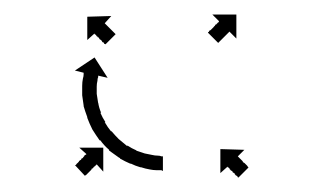

<svg xmlns="http://www.w3.org/2000/svg" viewBox="-20 -388 458 264"><path d="M308 -144Q308 -144 307 -144Q307 -145 307 -145Q306 -145 306 -146Q304 -147 304 -147Q304 -148 303 -148Q303 -149 302.5 -149.5Q302 -150 302 -150Q301 -150 301 -150.5Q301 -151 300 -151Q300 -152 299 -153Q298 -153 297 -154Q297 -155 296 -155Q296 -156 295 -157Q294 -157 294 -158Q294 -158 293 -158Q293 -159 293 -159Q293 -159 293 -159Q293 -159 293 -159L283 -150V-183L316 -182L307 -173Q307 -173 307 -173Q307 -173 307 -173Q308 -172 308 -172Q308 -172 308 -172Q309 -171 309 -171Q310 -170 310 -170Q311 -169 311 -169Q311 -169 312 -168Q312 -168 312.5 -167.5Q313 -167 313 -167Q313 -167 313.5 -166.5Q314 -166 314 -165Q315 -165 315 -164.5Q315 -164 316 -164Q318 -162 317 -163Q318 -162 318 -162Q318 -162 319 -161Q318 -162 320 -160Q320 -160 320 -159.5Q320 -159 321 -159Q321 -159 321 -158Q322 -158 322 -158Q322 -158 322 -158L308 -144Q308 -144 308 -144ZM125 -327Q125 -327 124 -328Q125 -327 123 -328Q123 -328 123 -328.5Q123 -329 123 -329Q122 -330 121 -330Q120 -331 120 -332Q119 -332 119 -333Q118 -333 118 -333.5Q118 -334 117 -334Q117 -334 116 -336Q115 -337 114 -337Q114 -338 114 -338Q114 -338 113 -338Q113 -339 112.5 -339Q112 -339 112 -340Q112 -340 111.5 -340Q111 -340 111 -341Q111 -341 110 -341Q110 -342 110 -342Q110 -342 110 -342L100 -333V-365L133 -366L124 -356Q124 -356 124 -356Q124 -356 124 -356Q126 -354 125 -355Q126 -354 126 -354Q127 -353 127 -353Q128 -352 129 -351Q129 -351 130 -350Q131 -349 131 -349Q133 -347 133 -347Q133 -347 134 -346Q135 -345 135 -345Q136 -344 137 -343Q137 -343 137 -343Q137 -343 138 -342Q139 -341 138 -342Q138 -342 139 -341Q139 -341 139 -341L125 -327Q125 -327 125 -327Q125 -327 125 -327ZM83 -161Q83 -161 84 -161Q84 -161 85 -162Q85 -163 86 -163Q86 -164 87 -164Q87 -165 88 -165Q88 -165 89 -167Q90 -167 90 -167.5Q90 -168 91 -168Q92 -169 92 -170Q93 -170 94 -171Q94 -172 95 -172Q95 -173 95.5 -173Q96 -173 96 -174Q96 -174 97 -175Q97 -175 98 -175Q99 -176 98 -176Q97 -175 99 -176L89 -185H122V-152L113 -162Q113 -162 113 -162Q113 -162 113 -162Q112 -161 112 -161Q112 -161 111 -160Q111 -160 110 -159Q110 -159 109.5 -159Q109 -159 109 -158Q108 -158 108 -157Q107 -156 106 -156Q106 -155 105.5 -154.5Q105 -154 105 -154Q104 -153 104 -153Q103 -152 102 -151Q101 -150 101 -150Q100 -149 100 -149Q99 -148 99 -148Q98 -147 98 -147Q98 -147 97 -147Q97 -146 97 -146L83 -161Q83 -161 83 -161Q83 -161 83 -161ZM266 -343Q266 -344 266.5 -344Q267 -344 267 -344Q268 -345 267 -345Q268 -345 268 -346Q269 -346 270 -347Q270 -347 270.5 -347.5Q271 -348 271 -348Q271 -348 271.5 -348.5Q272 -349 272 -349Q273 -350 274 -351Q274 -352 275 -352Q276 -353 276 -354Q277 -354 278 -355Q278 -356 279 -356Q279 -357 280 -357Q281 -358 281 -358Q281 -358 281 -358Q281 -359 281 -359L272 -368H305V-335L295 -345Q296 -345 295 -344Q295 -344 295 -344Q295 -344 294 -343Q294 -343 293 -342Q293 -342 292 -341Q291 -340 291 -340Q290 -339 289 -338Q289 -338 288 -337Q288 -337 286 -335Q286 -335 285 -334Q285 -334 284 -333Q283 -332 283 -332Q282 -331 282 -331Q282 -331 281 -330Q280 -329 280 -329Q280 -329 280 -329L266 -343Q266 -343 266 -343ZM202 -154Q202 -154 202 -154Q202 -154 202 -154Q202 -154 202 -154Q202 -154 202 -154Q199 -154 196 -154Q196 -154 196 -154Q196 -154 196 -154Q195 -154 195 -154Q195 -154 195 -154Q191 -154 186 -155Q186 -155 186 -155Q186 -155 186 -155Q186 -155 186 -155Q186 -155 186 -155Q180 -156 174 -158Q174 -158 173.5 -158Q173 -158 173 -158Q173 -158 173 -158Q173 -158 173 -158Q166 -160 160 -163Q160 -163 159.5 -163Q159 -163 159 -163Q159 -163 159 -163Q159 -163 159 -163Q152 -166 145 -170Q145 -170 145 -170.5Q145 -171 144 -171Q144 -171 144 -171Q144 -171 144 -171Q137 -176 130 -181Q130 -181 130 -181Q130 -181 130 -181Q130 -181 130 -181.5Q130 -182 130 -182Q123 -188 118 -195Q118 -195 117.5 -195Q117 -195 117 -195Q117 -195 117 -195Q117 -195 117 -195Q112 -202 107 -210Q107 -210 107 -210Q107 -210 107 -210Q107 -210 107 -210Q107 -210 107 -210Q103 -218 100 -226Q100 -226 100 -226Q100 -226 100 -226Q100 -227 100 -227Q100 -227 100 -227Q97 -235 95 -242Q95 -242 95 -242Q95 -242 95 -243Q95 -243 95 -243Q95 -243 95 -243Q94 -250 93 -257Q93 -257 93 -257Q93 -257 93 -257Q93 -257 93 -257.5Q93 -258 93 -258Q93 -264 93 -270Q93 -270 93 -270Q93 -270 93 -270Q93 -270 93 -270Q93 -270 93 -270Q93 -275 94 -280Q94 -280 94 -280Q94 -280 94 -280Q94 -280 94 -280Q94 -280 94 -280Q95 -283 95 -286Q95 -286 95 -286Q95 -286 95 -286Q95 -286 95 -286Q95 -286 95 -286Q95 -287 95 -288L83 -291L110 -309L128 -281L115 -284Q115 -283 115 -282Q115 -282 115 -282Q115 -282 115 -282Q115 -282 115 -282Q115 -282 115 -282Q114 -280 114 -277Q114 -277 114 -277Q114 -277 114 -277Q114 -277 114 -277Q114 -277 114 -277Q113 -273 113 -269Q113 -269 113 -269Q113 -269 113 -269Q113 -269 113 -269Q113 -269 113 -269Q113 -264 113 -258Q113 -258 113 -258.5Q113 -259 113 -259Q113 -259 113 -259Q113 -259 113 -259Q114 -253 115 -246Q115 -246 115 -246Q115 -246 115 -246Q115 -247 115 -247Q115 -247 115 -247Q116 -240 119 -233Q119 -233 118.5 -233Q118 -233 118 -233Q118 -233 118 -233Q118 -233 118 -233Q121 -226 125 -220Q125 -220 125 -220Q125 -220 125 -220Q124 -220 124 -220Q124 -220 124 -220Q128 -213 133 -207Q133 -207 133 -207Q133 -207 133 -207Q133 -207 133 -207.5Q133 -208 133 -208Q138 -202 144 -196Q144 -196 144 -196Q144 -196 143 -196Q143 -196 143 -196.5Q143 -197 143 -197Q149 -192 155 -187Q155 -187 155 -187Q155 -187 155 -188Q155 -188 155 -188Q155 -188 155 -188Q161 -184 168 -181Q168 -181 167.5 -181Q167 -181 167 -181Q167 -181 167 -181Q167 -181 167 -181Q173 -179 179 -177Q179 -177 179 -177Q179 -177 179 -177Q179 -177 179 -177Q179 -177 179 -177Q184 -176 189 -175Q189 -175 189 -175Q189 -175 189 -175Q189 -175 189 -175Q189 -175 189 -175Q193 -174 197 -174Q197 -174 197 -174Q197 -174 197 -174Q197 -174 197 -174Q197 -174 197 -174Q200 -174 202 -173Q202 -173 202 -173Q202 -173 202 -173Q202 -173 202 -173Q202 -173 202 -173Q203 -173 204 -173V-153Q203 -153 202 -154Z"/></svg>

Font: FRB American Cursive Just Arrows Light
Style: Italic
Weight: 300
Italic angle: -25°
Version: Version 2.0;Modular Font Editor K font №1